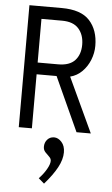

<svg xmlns="http://www.w3.org/2000/svg" viewBox="-60 -663 570 977"><g transform="rotate(5 225.0 -174.0)"><path d="M50 0V-623H215Q314 -623 358 -574.5Q402 -526 402 -446Q402 -409 388 -374Q374 -339 348.5 -313.5Q323 -288 288 -279L418 0H345L219 -276H117V0ZM117 -336H222Q280 -336 307.5 -366Q335 -396 335 -446Q335 -496 307.5 -527.5Q280 -559 222 -559H117ZM203 275 174 250Q197 226 212 200Q227 174 227 157Q227 145 216.5 135.5Q206 126 196 115Q186 104 186 88Q186 66 199.5 51Q213 36 234 36Q255 36 272.5 55.5Q290 75 290 108Q290 144 268 185Q246 226 203 275Z"/></g></svg>

Font: Inconsolata SemiCondensed
Style: Regular
Weight: 400
Width: 4
Monospace: yes
Designer: Raph Levien, Cyreal, Brenton Simpson
Foundry: Raph Levien, Cyreal, Google
Version: Version 3.001; ttfautohint (v1.8.2.53-6de2)